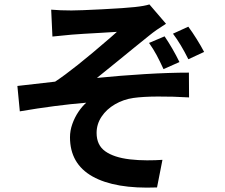

<svg xmlns="http://www.w3.org/2000/svg" viewBox="-20 -790 1017 868"><path d="M303.2 -742.7Q337.6 -742.7 442.3 -748Q546.9 -753.4 588.9 -758.1Q632.8 -762.7 655.5 -770L730.5 -682.6Q685.3 -654.5 655.5 -630.1Q623 -604.2 587.5 -575.2Q552 -546.1 515.4 -516.4Q460.2 -471.2 418.2 -437.7Q522.5 -448.2 634.4 -455Q746.3 -461.7 834 -461.7L834.7 -349.6Q761 -354 693.8 -353.6Q626.7 -353.3 583.3 -347.2Q538.3 -340.8 500 -318.6Q461.7 -296.4 439.2 -262.6Q416.7 -228.8 416.7 -189.2Q416.7 -133.8 455.9 -106Q495.1 -78.1 567.1 -69.6Q605 -65.2 644.8 -65.2Q684.6 -65.2 714.4 -67.4L689.9 57.4Q500 64.9 398.2 7.7Q296.4 -49.6 296.4 -169.4Q296.4 -199.5 306.9 -229.1Q317.4 -258.8 334.1 -283.8Q350.8 -308.8 369.9 -325.7Q230.5 -314.2 69.6 -286.6L58.6 -401.4Q90.6 -404.5 229.2 -420.9Q311.8 -474.9 478.8 -619.6L508.5 -646L427.5 -641.1Q391.8 -639.2 359 -637.2Q326.2 -635.3 303.7 -633.3L217 -624.8L211.4 -746.3Q252.2 -742.7 303.2 -742.7ZM791.3 -509.5 719.2 -477.5Q702.6 -513.7 688.1 -540.8Q673.6 -567.9 653.8 -595.9L724.1 -625.7Q761.5 -570.3 791.3 -509.5ZM902.8 -555.2 831.5 -522.2Q797.6 -590.6 762 -637.7L831.3 -669.4Q849.9 -644.3 869.4 -613Q888.9 -581.8 902.8 -555.2Z"/></svg>

Font: Min Sans VF VF
Style: Regular
Weight: 400
Designer: Jinseong-Kim, NotoSansCJK, Nunito
Foundry: Jinseong-Kim
Version: Version 1.420;Glyphs 3.1.2 (3151)